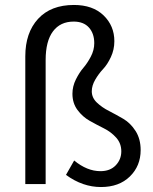

<svg xmlns="http://www.w3.org/2000/svg" viewBox="-20 -742 616 774"><path d="M82 0V-515Q82 -610 133.5 -666Q185 -722 278 -722Q354 -722 397.5 -680Q441 -638 441 -576Q441 -542 427 -512Q413 -482 395.5 -463.5Q378 -445 364 -421Q350 -397 350 -374Q350 -348 370.5 -328.5Q391 -309 419.5 -294.5Q448 -280 477 -263Q506 -246 526.5 -214Q547 -182 547 -137Q547 -73 503.5 -30.5Q460 12 387 12Q313 12 246 -37L279 -95Q331 -52 385 -52Q424 -52 446.5 -75.5Q469 -99 469 -132Q469 -164 448.5 -187Q428 -210 399 -224.5Q370 -239 341.5 -255Q313 -271 292.5 -298.5Q272 -326 272 -364Q272 -394 286 -422Q300 -450 316 -468.5Q332 -487 346 -513.5Q360 -540 360 -568Q360 -607 338.5 -631Q317 -655 277 -655Q223 -655 193.5 -615.5Q164 -576 164 -500V0Z"/></svg>

Font: RibengUni
Style: Regular
Weight: 400
Designer: (1) Dr. Andrew Glass (Program Manager at Microsoft Corporation)
(2) Bivuti Chakma (Suz Moriz)
(3) Paul D. Hunt (Adobe Co
Foundry: Bivuti Chakma and Jyoti Chakma
Version: Version 1.2020